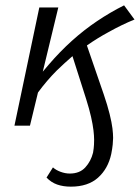

<svg xmlns="http://www.w3.org/2000/svg" viewBox="-20 -470 523 718"><path d="M34 0 127 -442H198L140 -202Q151 -215 162 -228Q204 -277 249 -317.5Q294 -358 343 -391Q392 -424 444 -450L483 -397Q436 -378 386 -350Q345 -328 305 -300L368 -117Q382 -76 390 -43.5Q398 -11 400.5 10Q403 31 403 46Q403 55 401.5 70.5Q400 86 396 106Q384 161 346.5 194.5Q309 228 245 228Q216 228 193.5 220Q171 212 154 194L178 156Q189 166 206.5 172.5Q224 179 241 179Q278 179 299 156Q320 133 328 101Q331 83 331.5 71Q332 59 332 53Q332 38 329.5 17Q327 -4 320.5 -33Q314 -62 302 -100L251 -260Q222 -235 193 -207Q155 -169 122 -124L92 0Z"/></svg>

Font: Isabella Sans
Style: Italic
Weight: 400
Italic angle: -12°
Designer: Christian Thalmann (Catharsis Fonts), Cristiano Sobral
Foundry: The Isabella Sans Project Authors
Version: Version 2.026; ttfautohint (v1.8.4.7-5d5b-dirty)